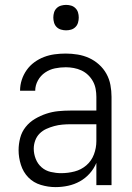

<svg xmlns="http://www.w3.org/2000/svg" viewBox="-20 -757 540 785"><path d="M207 8Q233 8 258.5 2.5Q284 -3 306.5 -15.5Q329 -28 346.5 -47.5Q364 -67 374 -91V0H436V-361Q436 -385 431.5 -409.5Q427 -434 415 -455.5Q403 -477 384.5 -493.5Q366 -510 344 -520Q322 -530 297.5 -534Q273 -538 249 -538Q226 -538 203.5 -535Q181 -532 160 -524Q139 -516 120.5 -502.5Q102 -489 89 -470.5Q76 -452 69 -430.5Q62 -409 62 -386H124Q124 -408 135 -428Q146 -448 164.5 -460.5Q183 -473 204.5 -477.5Q226 -482 249 -482Q265 -482 281.5 -479Q298 -476 313 -469Q328 -462 340 -450.5Q352 -439 360 -424.5Q368 -410 371 -393.5Q374 -377 374 -361V-305H269Q243 -305 218 -302.5Q193 -300 169 -292Q145 -284 123 -271Q101 -258 85 -238Q69 -218 62.5 -193Q56 -168 56 -143Q56 -113 65.5 -83Q75 -53 96 -31.5Q117 -10 147 -1Q177 8 207 8ZM230 -49Q209 -49 187.5 -54Q166 -59 150 -73Q134 -87 126 -107.5Q118 -128 118 -149Q118 -166 124 -182.5Q130 -199 142 -211Q154 -223 169.5 -230Q185 -237 201.5 -241.5Q218 -246 235 -247.5Q252 -249 269 -249H374V-180Q374 -152 364 -125.5Q354 -99 333 -81Q312 -63 285 -56Q258 -49 230 -49ZM250 -633Q261 -633 271 -636Q281 -639 288.5 -646.5Q296 -654 299 -664.5Q302 -675 302 -685Q302 -696 299 -706Q296 -716 288.5 -723.5Q281 -731 271 -734Q261 -737 250 -737Q240 -737 229.5 -734Q219 -731 211.5 -723.5Q204 -716 201 -706Q198 -696 198 -685Q198 -675 201 -664.5Q204 -654 211.5 -646.5Q219 -639 229.5 -636Q240 -633 250 -633Z"/></svg>

Font: Iosevka SS09 Light
Style: Regular
Weight: 300
Monospace: yes
Designer: Belleve Invis
Foundry: Belleve Invis
Version: Version 5.2.1; ttfautohint (v1.8.3)